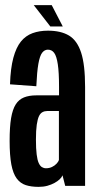

<svg xmlns="http://www.w3.org/2000/svg" viewBox="-20 -724 376 748"><path d="M130.5 4Q149 4 164.5 -0.2Q180 -4.5 192.2 -11.2Q204.5 -18 212.5 -25.5Q220.5 -33 223.5 -41L234 0H311.5V-385Q311.5 -472 296 -519.2Q280.5 -566.5 248.8 -585.5Q217 -604.5 167 -604.5Q133.5 -604.5 106.8 -594.8Q80 -585 61.5 -562.2Q43 -539.5 32 -498.8Q21 -458 19 -395.5L121.5 -388Q124 -444.5 129.5 -475.5Q135 -506.5 144.2 -518.5Q153.5 -530.5 166.5 -530.5Q182 -530.5 191.2 -517.8Q200.5 -505 205.2 -473.5Q210 -442 210 -385.5V-352.5H121.5Q93.5 -352.5 73.5 -344.5Q53.5 -336.5 41.2 -317.2Q29 -298 23.2 -263.8Q17.5 -229.5 17.5 -175.5Q17.5 -118.5 24.2 -83Q31 -47.5 45.2 -28.5Q59.5 -9.5 80.5 -2.8Q101.5 4 130.5 4ZM159 -68.5Q150.5 -68.5 143.2 -73Q136 -77.5 130.8 -89Q125.5 -100.5 122.8 -122.5Q120 -144.5 120 -180.5Q120 -216 123.2 -238.2Q126.5 -260.5 132 -271.8Q137.5 -283 145.8 -287.2Q154 -291.5 164 -291.5H209.5V-100.5Q207.5 -94 200.2 -86.2Q193 -78.5 182.5 -73.5Q172 -68.5 159 -68.5ZM176 -621H224.5L181.5 -704H111.5Z"/></svg>

Font: Anybody ExtraCondensed Medium
Style: Regular
Weight: 500
Width: 2
Version: Version 1.113;gftools[0.9.25]